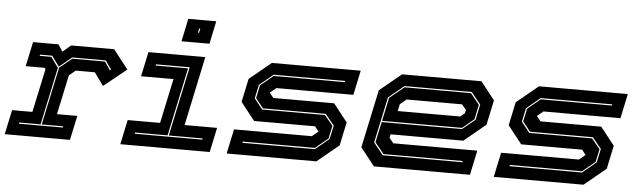

<svg xmlns="http://www.w3.org/2000/svg" viewBox="-48 -925 3655 1101"><g transform="rotate(5 1780.0 -375.0)"><path d="M5 0.5 35 -140.5H152L205.5 -391L199.5 -398.5H91L121 -539.5H267.5L293 -499.5L340 -539.5H587.5L673.5 -430L542 -324L489 -398H379L342 -367.5L293.5 -140H410.5L380.5 0.5ZM81 -66.5H333.5L335 -73.5H211.5L282.5 -406.5L353.5 -464.5H541.5L574 -417L580 -421.5L545.5 -471.5H352.5L280 -412L237 -471.5H167L165.5 -464.5H232.5L275.5 -405L205 -73.5H82.5Z M968.5 -618.5 996 -750H1157L1129.5 -618.5ZM1058 -676H1064.5L1069.5 -700H1063ZM670.5 0 700.5 -141.5H887L941.5 -398.5H755L785 -540H1112.5L1028 -141.5H1215L1185 0ZM747.5 -67H1136.5L1138 -74H943L1028 -474H834L832.5 -467H1019.5L936 -74H749Z M1282.5 0 1312.5 -141.5H1760.5L1796 -171L1774 -199.5H1423L1342 -302.5L1370.5 -437L1495.5 -540H2007L1977 -398.5H1534L1498.5 -369.5L1521.5 -340.5H1871.5L1952.5 -237.5L1924 -103L1799 0ZM1367 -69H1784.5L1863.5 -134.5L1880.5 -213L1828.5 -276H1467L1423 -331.5L1439 -406L1512.5 -466.5H1922L1923.5 -473.5H1511.5L1432.5 -408L1415.5 -329.5L1463 -269H1824.5L1873 -211L1857 -136.5L1783.5 -76H1368.5Z M2702 -540 2783 -437 2752.5 -294.5 2628 -191.5H2209.5L2205 -172L2229 -141.5H2713L2683 0H2130L2049 -103L2120 -437L2245 -540ZM2652 -474H2265L2176 -401L2119.5 -137L2174.5 -68H2632.5L2634 -75H2178.5L2127 -139L2152.5 -257H2614.5L2687.5 -317L2706.5 -406ZM2648 -467 2699 -404 2681 -319.5 2614 -264H2154L2182.5 -399L2266 -467ZM2603 -398.5H2284L2247 -368L2238.5 -328H2598L2623.5 -349L2627.5 -368Z M2820 0 2850 -141.5H3298L3333.5 -171L3311.5 -199.5H2960.5L2879.5 -302.5L2908 -437L3033 -540H3544.5L3514.5 -398.5H3071.5L3036 -369.5L3059 -340.5H3409L3490 -237.5L3461.5 -103L3336.5 0ZM2904.5 -69H3322L3401 -134.5L3418 -213L3366 -276H3004.5L2960.5 -331.5L2976.5 -406L3050 -466.5H3459.5L3461 -473.5H3049L2970 -408L2953 -329.5L3000.5 -269H3362L3410.5 -211L3394.5 -136.5L3321 -76H2906Z"/></g></svg>

Font: Tourney Expanded ExtraBold
Style: Italic
Weight: 800
Width: 7
Italic angle: -12°
Designer: Tyler Finck
Foundry: Etcetera Type Co
Version: Version 1.010; ttfautohint (v1.8.3)